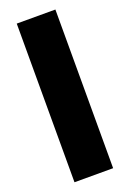

<svg xmlns="http://www.w3.org/2000/svg" viewBox="-150 -833 600 887"><g transform="rotate(-20 150.0 -390.0)"><path d="M245 0H55V-780H245Z"/></g></svg>

Font: Tanohe Sans Black
Style: Regular
Weight: 900
Designer: Village Type and Design LLC & Cristiano Sobral
Foundry: Cooper Hewitt Smithsonian Design Museum
Version: Version 1.00;March 11, 2020;FontCreator 12.0.0.2522 64-bit; 